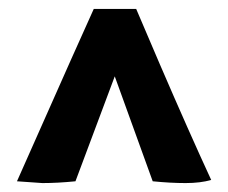

<svg xmlns="http://www.w3.org/2000/svg" viewBox="-20 -694 511 430"><path d="M453 -291Q429 -284 395.5 -284Q362 -284 322 -288L237 -523L149 -288Q109 -284 75 -284L18 -288Q175 -642 190 -674H285Q307 -623 338 -550Q404 -397 453 -291Z"/></svg>

Font: Oleo Script Swash Caps
Style: Bold
Weight: 700
Designer: Soytutype
Foundry: Soytutype
Version: Version 1.002